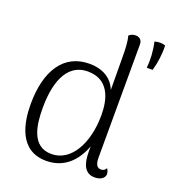

<svg xmlns="http://www.w3.org/2000/svg" viewBox="-136 -840 865 959"><g transform="rotate(20 296.5 -361.0)"><path d="M579 -732C562 -738 540 -738 522 -732C533 -687 535 -637 531 -596H562C574 -638 581 -686 579 -732ZM489 -40C470 -40 458 -54 458 -91L459 -694C459 -717 444 -729 424 -729C406 -729 395 -721 389 -715C397 -688 399 -649 399 -597L400 -430C379 -485 328 -517 256 -517C121 -517 48 -407 48 -227C48 -130 72 13 217 13C312 13 371 -48 402 -131V-100C402 -31 424 8 473 8C504 8 526 -7 526 -29C526 -37 523 -47 516 -57C509 -42 497 -40 489 -40ZM230 -28C124 -28 111 -142 111 -229C111 -396 168 -478 261 -478C374 -478 399 -381 399 -296C399 -147 335 -28 230 -28Z"/></g></svg>

Font: Arima Koshi Light
Style: Regular
Weight: 300
Designer: Joana Correia and Natanael Gama
Foundry: NDISCOVER
Version: Version 1.019;PS 001.019;hotconv 1.0.88;makeotf.lib2.5.64775